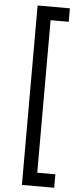

<svg xmlns="http://www.w3.org/2000/svg" viewBox="-65 -813 429 1066"><g transform="rotate(5 150.0 -280.0)"><path d="M179 -705H280V-780H100V220H280V145H179Z"/></g></svg>

Font: Jost
Style: Regular
Weight: 400
Version: Version 3.710